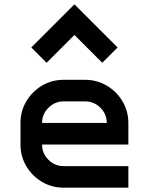

<svg xmlns="http://www.w3.org/2000/svg" viewBox="-20 -870 690 890"><path d="M75 -200V-300Q75 -355 102 -400.5Q129 -446 174.5 -473Q220 -500 275 -500H375Q429 -500 475 -473Q521 -446 548 -400Q575 -354 575 -300V-200H175Q175 -159 204.5 -129.5Q234 -100 275 -100H575V0H275Q220 0 174.5 -27Q129 -54 102 -99.5Q75 -145 75 -200ZM475 -300Q475 -341 445.5 -370.5Q416 -400 375 -400H275Q234 -400 204.5 -370.5Q175 -341 175 -300ZM525 -650 454 -579 325 -708 196 -579 125 -650 325 -850Z"/></svg>

Font: Monoikos Medium
Style: Regular
Weight: 500
Designer: Brian Krent
Version: Version 0.088